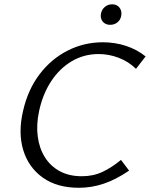

<svg xmlns="http://www.w3.org/2000/svg" viewBox="-20 -864 697 893"><path d="M346.8 9.4Q245.2 9.4 178.9 -38Q112.5 -85.4 88.1 -166Q63.7 -246.5 87.1 -347.5Q109.6 -447 164 -518.5Q218.4 -590.1 294.7 -628.7Q371.1 -667.4 458.1 -667.4Q514.6 -667.4 565.9 -650.6Q617.2 -633.8 657.2 -601.5L612.5 -543.9Q576.8 -578.5 531.5 -595.5Q486.2 -612.6 438.7 -612.6Q369.7 -612.6 313 -578.8Q256.3 -544.9 217.4 -485.2Q178.5 -425.5 161.9 -347.6Q148.3 -284.5 155.5 -229.3Q162.7 -174.2 188.9 -132.5Q215 -90.9 258.4 -67.6Q301.8 -44.3 360.5 -44.3Q413.7 -44.3 456.8 -64.6Q499.9 -84.9 542.7 -120.3L580.5 -70.3Q518.7 -28.5 462 -9.5Q405.4 9.4 346.8 9.4ZM492.6 -748.6Q477.8 -748.6 467 -755.5Q456.3 -762.4 451.6 -774.2Q446.9 -786.1 449.6 -800.4Q452.9 -819.3 467.4 -831.6Q481.8 -843.9 501.4 -843.9Q516.6 -843.9 526.9 -836.8Q537.2 -829.6 541.9 -817.5Q546.5 -805.4 543.8 -790.5Q540.5 -771.6 526.3 -760.1Q512.1 -748.6 492.6 -748.6Z"/></svg>

Font: Ysabeau
Style: Bold Italic
Weight: 700
Italic angle: -12°
Designer: Christian Thalmann (Catharsis Fonts)
Version: Version 2.002